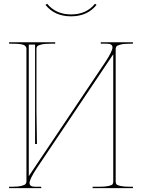

<svg xmlns="http://www.w3.org/2000/svg" viewBox="-20 -980 740 1000"><path d="M27.3 0V-7.3H42.5Q74.7 -7.3 92 -12Q109.4 -16.6 113.5 -22Q117.7 -27.3 117.7 -36.1V-726.6Q117.7 -739.7 103 -746.1Q88.4 -752.4 42.5 -752.4H27.3V-759.8H267.6V-752.4H245.1Q212.9 -752.4 195.6 -748.3Q178.2 -744.1 174.1 -739Q169.9 -733.9 169.9 -725.1V-405.3L172.4 -230H162.6V-747.6H129.9V-62.5L528.8 -657.2Q565.9 -713.9 565.9 -732.9Q565.9 -752.4 537.1 -752.4H504.9V-759.8H672.4V-752.4H657.7Q625.5 -752.4 608.2 -748Q590.8 -743.7 586.7 -738.3Q582.5 -732.9 582.5 -724.1V-33.7Q582.5 -24.9 586.7 -20Q590.8 -15.1 608.2 -11.2Q625.5 -7.3 657.7 -7.3H672.4V0H462.4V-7.3H495.1Q527.3 -7.3 544.7 -11.2Q562 -15.1 565.9 -20Q569.8 -24.9 569.8 -33.7V-697.3L170.9 -103Q133.8 -46.4 133.8 -26.9Q133.8 -7.3 163.1 -7.3H194.8V0ZM350.1 -904.8Q429.7 -904.8 474.6 -960.4L482.9 -954.6Q435.5 -895 350.1 -895Q264.6 -895 216.8 -954.6L225.6 -960.4Q271.5 -904.8 350.1 -904.8Z"/></svg>

Font: ZnikomitNo25
Style: Regular
Weight: 100
Designer: gluk
Foundry: gluk
Version: Version 0.56